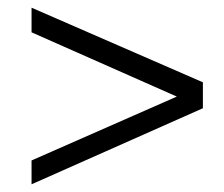

<svg xmlns="http://www.w3.org/2000/svg" viewBox="-20 -564 581 499"><path d="M507.3 -282.7 62 -85V-147L439.5 -313L62 -480V-544L507.3 -350.1Z"/></svg>

Font: DimaThulth2
Style: Regular
Weight: 400
Designer: R.Balvardi
Foundry: R.Balvardi (R.Balvardi@gmail.com)
Version: Version 1.00;November 13, 2018;FontCreator 11.5.0.2427 64-bi